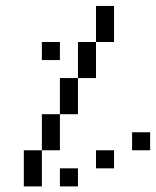

<svg xmlns="http://www.w3.org/2000/svg" viewBox="-20 -708 540 665"><path d="M250 -62.5V-125H187.5V-62.5ZM375 -125V-187.5H312.5V-125ZM500 -187.5V-250H437.5V-187.5ZM187.5 -500V-562.5H125V-500ZM62.5 -187.5Q62.5 -187.5 62.5 -62.5H125Q125 -62.5 125 -187.5ZM125 -187.5H187.5Q187.5 -187.5 187.5 -312.5H125Q125 -312.5 125 -187.5ZM187.5 -312.5H250Q250 -312.5 250 -437.5H187.5Q187.5 -437.5 187.5 -312.5ZM250 -437.5H312.5Q312.5 -437.5 312.5 -562.5H250Q250 -562.5 250 -437.5ZM312.5 -562.5H375Q375 -562.5 375 -687.5H312.5Q312.5 -687.5 312.5 -562.5Z"/></svg>

Font: CalcUnifontExMono
Style: Regular
Weight: 500
Version: Version 15.0.06